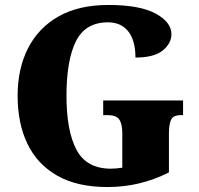

<svg xmlns="http://www.w3.org/2000/svg" viewBox="-20 -744 801 774"><path d="M413 10Q291 10 210.5 -36Q130 -82 90.5 -164.5Q51 -247 51 -358Q51 -466 92.5 -548.5Q134 -631 215.5 -677.5Q297 -724 417 -724Q543 -724 607 -689.5Q671 -655 671 -606Q671 -569 636 -540.5Q601 -512 526 -512Q526 -581 497 -617.5Q468 -654 415 -654Q324 -654 286 -577.5Q248 -501 248 -358Q248 -216 288.5 -140Q329 -64 427 -64Q446 -64 473 -68V-207Q473 -245 460.5 -262.5Q448 -280 414 -280H396V-339H718V-280H710Q679 -280 670 -262Q661 -244 661 -203V-49Q601 -19 540 -4.5Q479 10 413 10Z"/></svg>

Font: Noto Serif Myanmar SemiCondensed Black
Style: Regular
Weight: 900
Width: 4
Designer: Ben Mitchell and the Monotype Design Team
Foundry: Monotype Imaging Inc.
Version: Version 2.106; ttfautohint (v1.8.4.7-5d5b)